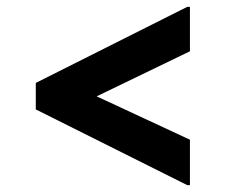

<svg xmlns="http://www.w3.org/2000/svg" viewBox="-20 -599 656 558"><path d="M84 -281V-358L524 -579H532V-450L261 -319L532 -193V-61H524Z"/></svg>

Font: Kufam ExtraBold
Style: Regular
Weight: 800
Designer: Wael Morcos, Artur Schmal
Foundry: Original Type
Version: Version 1.300; ttfautohint (v1.8.3)